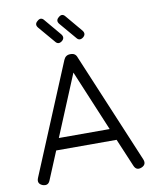

<svg xmlns="http://www.w3.org/2000/svg" viewBox="-93 -935 817 1008"><g transform="rotate(-10 315.0 -431.5)"><path d="M283 -729Q262 -713 247 -733L173 -820Q156 -840 176 -856Q196 -874 212 -853L286 -765Q302 -745 283 -729ZM396 -729Q375 -713 360 -733L286 -820Q269 -840 289 -856Q309 -874 325 -853L399 -765Q415 -745 396 -729ZM92 -20Q81 8 51 -3Q23 -15 35 -44L279 -630Q289 -654 314 -654H317Q342 -654 350 -630L596 -44Q608 -15 580 -3Q551 9 539 -20L476 -169H154ZM314 -556 179 -231H450Z"/></g></svg>

Font: Jura Medium
Style: Regular
Weight: 500
Designer: Daniel Johnson, Alexei Vanyashin
Foundry: Daniel Johnson
Version: Version 5.103